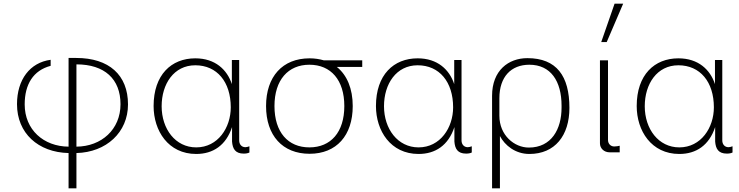

<svg xmlns="http://www.w3.org/2000/svg" viewBox="-20 -830 4044 1050"><path d="M398 -478C552 -478 639 -398 639 -260C639 -122 535 -29 398 -28ZM355 -28C218 -29 115 -121 115 -259C115 -369 162 -445 257 -470V-503C144 -488 73 -395 73 -260C73 -102 188 3 355 7V200H398V7C561 3 680 -106 680 -259C680 -420 576 -513 397 -513H355Z M1048 -473C1167 -473 1242 -382 1242 -243C1242 -132 1172 -24 1053 -24C939 -24 864 -125 864 -249C864 -371 931 -473 1048 -473ZM1288 -502H1248V-370C1222 -449 1157 -511 1048 -511C917 -511 820 -421 820 -250C820 -115 900 12 1053 12C1145 12 1216 -35 1249 -135V-56C1252 -16 1267 10 1313 10C1326 10 1336 8 1344 4V-30C1336 -27 1328 -25 1322 -25C1301 -25 1288 -41 1288 -62Z M1481 -250C1481 -393 1556 -476 1672 -476C1790 -476 1863 -392 1863 -250C1863 -107 1789 -24 1672 -24C1555 -24 1481 -107 1481 -250ZM1961 -464V-500H1751C1727 -507 1701 -511 1673 -511C1525 -511 1435 -411 1435 -250C1435 -89 1525 11 1673 11C1820 11 1909 -89 1909 -250C1909 -345 1878 -419 1822 -464Z M2264 -473C2383 -473 2458 -382 2458 -243C2458 -132 2388 -24 2269 -24C2155 -24 2080 -125 2080 -249C2080 -371 2147 -473 2264 -473ZM2504 -502H2464V-370C2438 -449 2373 -511 2264 -511C2133 -511 2036 -421 2036 -250C2036 -115 2116 12 2269 12C2361 12 2432 -35 2465 -135V-56C2468 -16 2483 10 2529 10C2542 10 2552 8 2560 4V-30C2552 -27 2544 -25 2538 -25C2517 -25 2504 -41 2504 -62Z M2711 -293C2711 -410 2775 -476 2875 -476C2992 -476 3051 -386 3051 -252V-241C3051 -124 2996 -23 2872 -23C2793 -23 2711 -90 2711 -197ZM2714 200V-86C2741 -35 2798 12 2875 12C3015 12 3094 -89 3094 -240C3094 -414 3024 -512 2864 -512C2761 -512 2671 -445 2671 -306V200Z M3261 -46C3261 -19 3283 3 3314 3H3369V-33C3362 -31 3349 -29 3339 -29C3320 -29 3305 -43 3305 -65V-500H3261ZM3388 -810H3341L3268 -600H3298Z M3690 -473C3809 -473 3884 -382 3884 -243C3884 -132 3814 -24 3695 -24C3581 -24 3506 -125 3506 -249C3506 -371 3573 -473 3690 -473ZM3930 -502H3890V-370C3864 -449 3799 -511 3690 -511C3559 -511 3462 -421 3462 -250C3462 -115 3542 12 3695 12C3787 12 3858 -35 3891 -135V-56C3894 -16 3909 10 3955 10C3968 10 3978 8 3986 4V-30C3978 -27 3970 -25 3964 -25C3943 -25 3930 -41 3930 -62Z"/></svg>

Font: Perun ExtraLight
Style: Regular
Weight: 200
Foundry: Copyright (c) Stefan Peev, Context Ltd, 2016
Version: Version 1.089